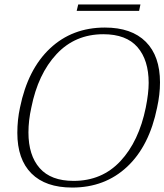

<svg xmlns="http://www.w3.org/2000/svg" viewBox="-20 -834 740 864"><path d="M332 -814H612L606 -785H325ZM58 -236Q58 -295 70 -350Q105 -522 205 -616Q305 -710 452 -710Q572 -710 636 -646Q700 -582 700 -463Q700 -409 687 -350Q652 -177 552 -83.5Q452 10 305 10Q185 10 121.5 -53.5Q58 -117 58 -236ZM636 -350Q649 -415 649 -461Q649 -564 598.5 -622Q548 -680 445 -680Q318 -680 234.5 -590.5Q151 -501 121 -350Q108 -292 108 -238Q108 -135 158.5 -77.5Q209 -20 311 -20Q439 -20 522 -109Q605 -198 636 -350Z"/></svg>

Font: Taviraj ExtraLight
Style: Italic
Weight: 275
Italic angle: -12°
Designer: Katatrad Team
Foundry: CadsonDemak
Version: Version 1.001